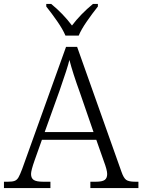

<svg xmlns="http://www.w3.org/2000/svg" viewBox="-22 -951 720 971"><path d="M-2 -32H19Q41 -32 52.5 -36.5Q64 -41 71.5 -54Q79 -67 90 -96L312 -714H368L592 -83Q603 -51 616 -41.5Q629 -32 661 -32H678V0H435V-32H463Q495 -32 507.5 -41Q520 -50 520 -71Q520 -91 503 -136L465 -244H190L153 -140Q135 -89 135 -71Q135 -50 148.5 -41Q162 -32 196 -32H233V0H-2ZM451 -283 382 -483Q346 -582 329 -648Q320 -609 279 -492L204 -283ZM212 -918V-931H237Q297 -882 342 -822Q386 -880 448 -931H473V-918Q445 -883 417 -842.5Q389 -802 376 -771H309Q296 -802 268 -842.5Q240 -883 212 -918Z"/></svg>

Font: Noto Serif Light
Style: Regular
Weight: 300
Designer: Monotype Design Team
Foundry: Monotype Imaging Inc.
Version: Version 1.001